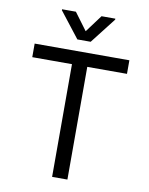

<svg xmlns="http://www.w3.org/2000/svg" viewBox="-100 -1018 843 1089"><g transform="rotate(10 321.0 -473.0)"><path d="M48.3 -727.3H593.8V-649.1H365.1V0H277V-649.1H48.3ZM247.2 -946 321 -846.6 394.9 -946H474.4V-940.3L359.4 -792.6H282.7L167.6 -940.3V-946Z"/></g></svg>

Font: Inter P
Style: Regular
Weight: 400
Designer: Rasmus Andersson
Foundry: rsms
Version: Version 3.018;git-588b23468